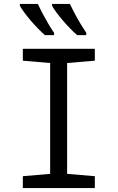

<svg xmlns="http://www.w3.org/2000/svg" viewBox="-20 -964 603 984"><path d="M97 0V-61L237 -73V-641L97 -653V-714H466V-653L324 -641V-73L466 -61V0ZM376 -784Q360 -797 341 -816.5Q322 -836 303 -858Q284 -880 269 -900.5Q254 -921 247 -934V-944H338Q348 -923 362.5 -895.5Q377 -868 393 -841.5Q409 -815 422 -796V-784ZM210 -784Q194 -798 175.5 -817Q157 -836 138 -858Q119 -880 104.5 -900Q90 -920 82 -934V-944H174Q185 -920 199 -893.5Q213 -867 228 -841.5Q243 -816 257 -796V-784Z"/></svg>

Font: Noto Sans Mono SemiCondensed
Style: Regular
Weight: 400
Width: 4
Designer: Monotype Design Team
Foundry: Monotype Imaging Inc.
Version: Version 2.010